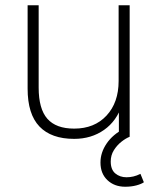

<svg xmlns="http://www.w3.org/2000/svg" viewBox="-20 -520 601 730"><path d="M262 8Q175 8 130 -39Q85 -86 85 -183V-500H127V-187Q127 -106 160 -68.5Q193 -31 262 -31Q339 -31 385 -80.5Q431 -130 431 -212V-500H473V0H432V-122H444Q424 -60 375.5 -26Q327 8 262 8ZM456 190Q415 190 388.5 165Q362 140 362 98Q362 60 385.5 25.5Q409 -9 452 -31L473 0Q458 6 441.5 19Q425 32 413 51Q401 70 401 94Q401 125 418.5 139.5Q436 154 461 154Q474 154 487 151Q500 148 514 141L527 173Q517 180 498 185Q479 190 456 190Z"/></svg>

Font: Mulish ExtraLight ExtraLight
Style: Regular
Weight: 250
Version: Version 3.603